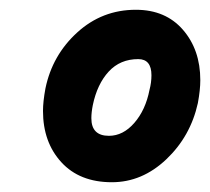

<svg xmlns="http://www.w3.org/2000/svg" viewBox="-20 -722 430 393"><path d="M68 -495Q68 -514 73 -541Q87 -609 138 -655.5Q189 -702 258 -702Q319 -702 354.5 -661Q390 -620 390 -558Q390 -538 385 -511Q370 -443 320.5 -396Q271 -349 209 -349Q143 -349 105.5 -390Q68 -431 68 -495ZM286 -538Q290 -553 290 -568Q290 -601 263 -601Q226 -601 202.5 -575.5Q179 -550 170 -507Q167 -492 167 -480Q167 -444 203 -444Q232 -444 255 -470.5Q278 -497 286 -538Z"/></svg>

Font: Decalotype Black Italic
Style: Regular
Weight: 900
Italic angle: -12°
Designer: Alfredo Marco Pradil
Foundry: Alfredo Marco Pradil
Version: Version 1.0